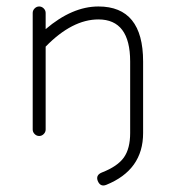

<svg xmlns="http://www.w3.org/2000/svg" viewBox="-20 -414 532 593"><path d="M81 -14V-374Q81 -382 87 -388Q93 -394 101 -394Q109 -394 115 -388Q121 -382 121 -374V-324Q203 -394 284 -394Q422 -394 422 -224V-3Q422 111 308 157Q290 164 282 145Q275 127 294 119Q343 100 362.5 72.5Q382 45 382 -3V-224Q382 -354 284 -354Q203 -354 121 -270V-14Q121 -6 115 0Q109 6 101 6Q93 6 87 0Q81 -6 81 -14Z"/></svg>

Font: Hoogli Light
Style: Regular
Weight: 300
Designer: Anand Singh Naorem
Foundry: Brand New Type
Version: Version 1.00 b007